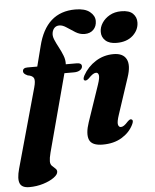

<svg xmlns="http://www.w3.org/2000/svg" viewBox="-83 -775 831 1030"><g transform="rotate(-5 332.5 -260.0)"><path d="M53 -417Q53 -436 79 -436H131.5L159 -543.5Q203 -723.5 361 -723.5Q413 -723.5 439.2 -702.2Q465.5 -681 465.5 -652.5Q465.5 -624 447.8 -606Q430 -588 400 -588Q374.5 -588 351.2 -602.5Q328 -617 307 -631.2Q286 -645.5 268.5 -645.5Q252.5 -645.5 242.5 -635.8Q232.5 -626 229.5 -610Q226 -593 234.5 -572.5Q243 -552 255.5 -529Q268 -506 277.2 -482.2Q286.5 -458.5 285 -435H343Q370.5 -435 370.5 -417Q370.5 -405 358 -396.5Q345.5 -388 325.5 -388H273.5L162 30Q158 45.5 156.2 56.8Q154.5 68 154.5 76.5Q154.5 92 163 100.8Q171.5 109.5 180.2 116.8Q189 124 189 134.5Q189 150 166.5 166.2Q144 182.5 108.2 193.5Q72.5 204.5 33 204.5Q-7 204.5 -17.5 179.5Q-28 154.5 -13.5 102L105.5 -325.5Q115.5 -361 109 -375.2Q102.5 -389.5 76 -393.5Q62 -400 57.5 -405.5Q53 -411 53 -417ZM567 -525.5Q528 -525.5 507.2 -544.5Q486.5 -563.5 487 -591.5Q487 -616.5 502 -639.5Q517 -662.5 543.5 -677.5Q570 -692.5 605.5 -692.5Q649 -692.5 668.5 -673Q688 -653.5 687.5 -625.5Q687 -584.5 654.5 -555Q622 -525.5 567 -525.5ZM545 -141Q532 -102.5 535.5 -88.2Q539 -74 550.5 -74Q558.5 -74 567.5 -80Q576.5 -86 590 -101Q597.5 -108 602 -109.8Q606.5 -111.5 610.5 -109.5Q623 -104 610 -79.5Q589.5 -39 547.2 -13.8Q505 11.5 445.5 11.5Q386.5 11.5 373.2 -21.2Q360 -54 380.5 -114.5L447.5 -311.5Q459.5 -347 456.8 -361.2Q454 -375.5 442.5 -375.5Q434.5 -375.5 425 -369.5Q415.5 -363.5 399.5 -347Q387 -336.5 379 -339.5Q367.5 -344.5 379.5 -367Q404.5 -412 448 -439.5Q491.5 -467 544.5 -467Q596 -467 613.5 -433.2Q631 -399.5 609 -335Z"/></g></svg>

Font: Fraunces 72pt S000
Style: Bold Italic
Weight: 700
Italic angle: -16°
Version: Version 1.000; ttfautohint (v1.8.3)